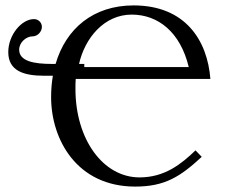

<svg xmlns="http://www.w3.org/2000/svg" viewBox="-20 -678 847 710"><path d="M703 -122C650 -71 589 -22 496 -22C361 -22 259 -163 259 -349C259 -362 259 -375 260 -386H758C747 -528 666 -658 474 -658C324.3 -658 223.4 -571.4 185.6 -441.6H171.8C105.7 -441.6 50.9 -451.6 50.9 -494.2C50.9 -522.2 77.8 -543.5 100.2 -543.5C120.4 -543.5 134.9 -562.5 134.9 -578.2C134.9 -596.1 120.4 -607.4 105.8 -607.4C59.9 -607.4 10.6 -549.1 10.6 -485.3C10.6 -415.9 67.6 -397.9 143.8 -397.9H175.5C171.2 -372.8 169 -346.4 169 -319C169 -161 265 12 480 12C590 12 647 -25 726 -98ZM678 -430H291.7V-441.6H272.3C293.7 -537.1 365.1 -624 467 -624C565 -624 647 -559 678 -430Z"/></svg>

Font: Libertinus Serif
Style: Regular
Weight: 400
Designer: Philipp H. Poll
Foundry: Khaled Hosny
Version: Version 6.2